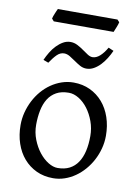

<svg xmlns="http://www.w3.org/2000/svg" viewBox="-91 -874 685 949"><g transform="rotate(10 251.5 -399.0)"><path d="M388.2 -222.2Q388.2 -260.7 375.5 -295.7Q362.8 -330.6 342.8 -357.2Q322.8 -383.8 297.4 -399.4Q272 -415 247.1 -415Q210 -415 184.6 -400.9Q159.2 -386.7 143.8 -362.1Q128.4 -337.4 121.6 -303.7Q114.7 -270 114.7 -231Q114.7 -192.4 128.4 -157.5Q142.1 -122.6 162.8 -96.2Q183.6 -69.8 208.5 -54.4Q233.4 -39.1 255.9 -39.1Q290.5 -39.1 315.4 -52Q340.3 -64.9 356.4 -88.9Q372.6 -112.8 380.4 -146.5Q388.2 -180.2 388.2 -222.2ZM463.9 -236.8Q463.9 -204.1 455.6 -172.9Q447.3 -141.6 432.6 -113.8Q418 -85.9 397.5 -62.3Q377 -38.6 352.3 -21.5Q327.6 -4.4 299.8 5.1Q272 14.6 242.2 14.6Q195.8 14.6 158.4 -2.9Q121.1 -20.5 94.5 -51.3Q67.9 -82 53.5 -124.5Q39.1 -167 39.1 -216.8Q39.1 -249 47.1 -280.3Q55.2 -311.5 69.6 -339.6Q84 -367.7 104.2 -391.4Q124.5 -415 149.2 -432.1Q173.8 -449.2 202.4 -459Q231 -468.8 261.2 -468.8Q307.1 -468.8 344.5 -451.2Q381.8 -433.6 408.4 -402.6Q435.1 -371.6 449.5 -329.1Q463.9 -286.6 463.9 -236.8ZM427.7 -657.2Q418.9 -637.2 406.7 -617.7Q394.5 -598.1 379.6 -582.5Q364.7 -566.9 347.2 -557.1Q329.6 -547.4 310.5 -547.4Q293.5 -547.4 278.1 -555.9Q262.7 -564.5 248 -575Q233.4 -585.4 219 -594Q204.6 -602.5 190.4 -602.5Q170.9 -602.5 154.8 -586.7Q138.7 -570.8 120.6 -543.5L94.7 -553.2Q103.5 -573.2 115.5 -593Q127.4 -612.8 142.6 -628.4Q157.7 -644 175 -653.8Q192.4 -663.6 211.4 -663.6Q230 -663.6 246.6 -655Q263.2 -646.5 277.8 -636Q292.5 -625.5 305.7 -616.9Q318.8 -608.4 330.6 -608.4Q349.1 -608.4 366.9 -624Q384.8 -639.6 401.4 -668.5ZM431.2 -801.3Q430.2 -795.9 427.7 -788.8Q425.3 -781.7 422.4 -774.7Q419.4 -767.6 416.7 -760.7Q414.1 -753.9 412.1 -749.5H111.8L101.1 -761.7Q102.1 -767.1 104.5 -773.9Q106.9 -780.8 109.9 -787.8Q112.8 -794.9 115.7 -801.5Q118.7 -808.1 121.1 -813H420.4Z"/></g></svg>

Font: Gentium Basic
Style: Regular
Weight: 400
Designer: J. Victor Gaultney and Annie Olsen
Foundry: SIL International
Version: Version 1.100